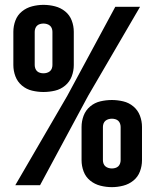

<svg xmlns="http://www.w3.org/2000/svg" viewBox="-20 -763 640 791"><path d="M159 -384Q136 -384 112.5 -389.5Q89 -395 70.5 -410.5Q52 -426 43.5 -448.5Q35 -471 35 -495V-632Q35 -656 43.5 -678.5Q52 -701 70.5 -716Q89 -731 112.5 -737Q136 -743 159 -743Q183 -743 206.5 -737Q230 -731 248.5 -716Q267 -701 275.5 -678.5Q284 -656 284 -632V-495Q284 -471 275.5 -448.5Q267 -426 248.5 -410.5Q230 -395 206.5 -389.5Q183 -384 159 -384ZM43 0 257 -368 455 -735H557L343 -368L145 0ZM159 -461Q166 -461 173 -463Q180 -465 185.5 -469.5Q191 -474 193.5 -481Q196 -488 196 -495V-632Q196 -639 193.5 -646Q191 -653 185.5 -657.5Q180 -662 173 -664Q166 -666 159 -666Q152 -666 145 -664Q138 -662 133 -657.5Q128 -653 125.5 -646Q123 -639 123 -632V-495Q123 -488 125.5 -481Q128 -474 133 -469.5Q138 -465 145 -463Q152 -461 159 -461ZM441 8Q417 8 393.5 2Q370 -4 351.5 -19Q333 -34 324.5 -56.5Q316 -79 316 -103V-240Q316 -264 324.5 -286.5Q333 -309 351.5 -324.5Q370 -340 393.5 -345.5Q417 -351 441 -351Q464 -351 487.5 -345.5Q511 -340 529.5 -324.5Q548 -309 556.5 -286.5Q565 -264 565 -240V-103Q565 -79 556.5 -56.5Q548 -34 529.5 -19Q511 -4 487.5 2Q464 8 441 8ZM441 -69Q448 -69 455 -71Q462 -73 467 -77.5Q472 -82 474.5 -89Q477 -96 477 -103V-240Q477 -247 474.5 -254Q472 -261 467 -265.5Q462 -270 455 -272Q448 -274 441 -274Q434 -274 427 -272Q420 -270 414.5 -265.5Q409 -261 406.5 -254Q404 -247 404 -240V-103Q404 -96 406.5 -89Q409 -82 414.5 -77.5Q420 -73 427 -71Q434 -69 441 -69Z"/></svg>

Font: Iosevka Aile Medium
Style: Regular
Weight: 500
Designer: Belleve Invis
Foundry: Belleve Invis
Version: Version 27.3.5; ttfautohint (v1.8.4)